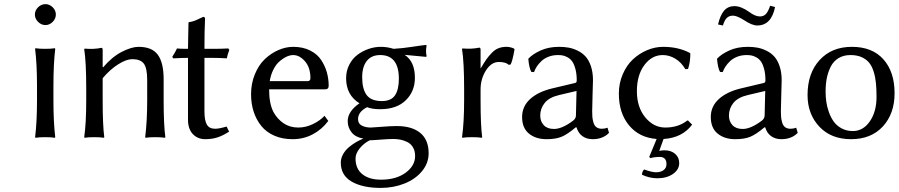

<svg xmlns="http://www.w3.org/2000/svg" viewBox="-20 -668 4376 935"><path d="M165.5 -561.5Q149.9 -577.1 149.9 -597.2Q149.9 -617.2 165.5 -632.6Q181.2 -647.9 201.2 -647.9Q221.2 -647.9 236.6 -632.6Q252 -617.2 252 -597.2Q252 -577.1 236.6 -561.5Q221.2 -545.9 201.2 -545.9Q181.2 -545.9 165.5 -561.5ZM160.2 -180.2V-250Q160.2 -356.4 150.9 -430.2L152.8 -433.1Q171.4 -430.2 200.2 -430.2Q229 -430.2 247.1 -433.1L249 -430.2Q240.2 -356.9 240.2 -250V-180.2Q240.2 -73.2 249 0L247.1 2.9Q229 0 200.2 0Q170.9 0 152.8 2.9L150.9 0Q160.2 -73.7 160.2 -180.2Z M624 -379.9Q595.7 -379.9 556.2 -355.2Q516.6 -330.6 480 -287.1V-180.2Q480 -57.1 487.8 0L485.8 2.9Q467.8 0 439 0Q410.2 0 392.1 2.9L390.1 0Q399.9 -67.9 399.9 -180.2V-233.9Q399.9 -366.7 390.1 -428.2L392.1 -431.2Q437.5 -427.2 474.1 -435.1Q480 -435.1 480 -424.8V-342.8L481.9 -339.8Q525.4 -391.1 573 -415.5Q620.6 -439.9 654.8 -439.9Q720.2 -439.9 748.5 -401.4Q776.9 -362.8 776.9 -282.2V-180.2Q776.9 -60.5 785.2 0L783.2 2.9Q764.6 0 735.8 0Q707 0 689 2.9L687 0Q696.8 -77.6 696.8 -180.2V-277.8Q696.8 -336.9 680.2 -358.4Q663.6 -379.9 624 -379.9Z M895.5 -430.2Q895.5 -460.4 896.7 -500Q897.9 -539.6 897.9 -557.1L899.9 -560.1Q914.6 -562 925.8 -566.2Q937 -570.3 949.5 -576.7Q961.9 -583 969.7 -585.9Q978.5 -585.9 978.5 -576.2Q975.6 -518.1 975.6 -430.2H1021.5Q1055.7 -430.2 1091.8 -432.1L1096.7 -424.8Q1087.9 -401.9 1084.5 -383.8Q1051.8 -386.2 1012.7 -386.2H975.6V-126Q975.6 -81.5 987.3 -61.3Q999 -41 1027.8 -41Q1047.4 -41 1083.5 -51.8L1095.7 -26.9Q1064.5 -6.8 1037.8 1.5Q1011.2 9.8 979.5 9.8Q942.9 9.8 919.2 -14.9Q895.5 -39.6 895.5 -85.9V-386.2Q866.7 -386.2 823.7 -383.8L818.8 -391.1Q835 -416 841.8 -432.1Q854 -430.2 895.5 -430.2Z M1293.5 -272.9H1477.5Q1491.7 -272.9 1491.7 -287.1Q1491.7 -339.4 1465.1 -369.6Q1438.5 -399.9 1407.7 -399.9Q1399.4 -399.9 1388.4 -397Q1377.4 -394 1362.5 -385Q1347.7 -376 1334.5 -362.8Q1321.3 -349.6 1309.8 -325.9Q1298.3 -302.2 1293.5 -272.9ZM1560.5 -104 1578.6 -79.1Q1548.8 -38.6 1503.9 -14.4Q1459 9.8 1404.8 9.8Q1355 9.8 1315.9 -7.3Q1276.9 -24.4 1252.4 -54.7Q1228 -85 1215.3 -124Q1202.6 -163.1 1202.6 -209Q1202.6 -261.7 1221.2 -306.6Q1239.7 -351.6 1269.5 -379.9Q1299.3 -408.2 1335.4 -424.1Q1371.6 -439.9 1407.7 -439.9Q1454.6 -439.9 1489.7 -422.4Q1524.9 -404.8 1543.9 -376Q1563 -347.2 1571.8 -315.4Q1580.6 -283.7 1580.6 -250Q1580.6 -232.9 1562.5 -232.9H1290.5Q1290.5 -161.6 1312.5 -121.1Q1330.6 -88.4 1361.1 -67.6Q1391.6 -46.9 1432.6 -46.9Q1469.2 -46.9 1503.9 -63.7Q1538.6 -80.6 1560.5 -104Z M1711.4 104Q1711.4 153.8 1744.6 180.4Q1777.8 207 1835.4 207Q1909.2 207 1955.3 173.1Q2001.5 139.2 2001.5 91.8Q2001.5 66.9 1991 49.3Q1980.5 31.7 1963.1 23.4Q1945.8 15.1 1929.4 12Q1913.1 8.8 1895.5 8.8Q1871.6 8.8 1832.5 12Q1793.5 15.1 1780.8 15.1Q1752 29.3 1731.7 54.4Q1711.4 79.6 1711.4 104ZM1834.5 -439.9Q1866.2 -439.9 1896.5 -430.2Q1939 -432.6 1988.5 -440.2Q2038.1 -447.8 2054.7 -449.2L2057.6 -445.8Q2054.7 -432.6 2054.7 -419.9Q2054.7 -407.2 2057.6 -394L2054.7 -391.1Q1955.6 -400.4 1950.7 -400.9Q2000.5 -368.2 2000.5 -289.1Q2000.5 -223.1 1956.1 -179.7Q1911.6 -136.2 1831.5 -136.2Q1792 -136.2 1767.6 -146Q1723.6 -123.5 1723.6 -87.9Q1723.6 -65.9 1741.9 -56.4Q1760.3 -46.9 1785.6 -46.9Q1791.5 -46.9 1838.1 -50.5Q1884.8 -54.2 1911.6 -54.2Q1986.3 -54.2 2026.9 -20.5Q2067.4 13.2 2067.4 78.1Q2067.4 126.5 2035.2 165.5Q2002.9 204.6 1949.7 225.8Q1896.5 247.1 1833.5 247.1Q1746.1 247.1 1692.9 216.6Q1639.6 186 1639.6 124Q1639.6 102.1 1651.4 81.8Q1663.1 61.5 1681.4 46.9Q1699.7 32.2 1716.6 22.7Q1733.4 13.2 1749.5 6.8Q1711.4 0.5 1692.4 -23.2Q1673.3 -46.9 1673.3 -78.1Q1673.3 -125.5 1730.5 -165Q1665.5 -205.1 1665.5 -287.1Q1665.5 -322.8 1680.7 -352.5Q1695.8 -382.3 1720.5 -400.9Q1745.1 -419.4 1774.7 -429.7Q1804.2 -439.9 1834.5 -439.9ZM1831.5 -399.9Q1788.6 -399.9 1766.1 -371.1Q1743.7 -342.3 1743.7 -292Q1743.7 -234.4 1765.6 -205.1Q1787.6 -175.8 1839.4 -175.8Q1884.8 -175.8 1903.6 -203.9Q1922.4 -231.9 1922.4 -284.2Q1922.4 -399.9 1831.5 -399.9Z M2446.3 -439.9Q2464.4 -439.9 2481.9 -432.1L2485.8 -428.2Q2474.6 -365.2 2466.3 -354L2458 -352.1Q2442.9 -366.2 2409.2 -366.2Q2372.6 -366.2 2346.4 -325Q2320.3 -283.7 2320.3 -231.9V-180.2Q2320.3 -57.1 2328.1 0L2326.2 2.9Q2307.6 0 2279.3 0Q2250 0 2231.9 2.9L2230 0Q2240.2 -71.3 2240.2 -180.2V-234.9Q2240.2 -364.7 2230 -429.2L2231.9 -432.1Q2277.3 -428.2 2314 -436Q2320.3 -436 2320.3 -425.8V-334Q2336.9 -362.3 2348.4 -378.7Q2359.9 -395 2375 -410.6Q2390.1 -426.3 2407.5 -433.1Q2424.8 -439.9 2446.3 -439.9Z M2787.6 -225.1 2702.6 -205.1Q2654.3 -193.8 2632.6 -166.7Q2610.8 -139.6 2610.8 -105Q2610.8 -77.1 2627.9 -58.6Q2645 -40 2677.7 -40Q2717.3 -40 2770.5 -80.1Q2784.7 -90.8 2784.7 -106ZM2787.6 -47.9H2783.7Q2743.2 -13.7 2714.8 -2Q2686.5 9.8 2641.6 9.8Q2588.9 9.8 2555.7 -17.6Q2522.5 -44.9 2522.5 -98.1Q2522.5 -150.4 2562 -186Q2601.6 -221.7 2670.4 -237.8L2781.7 -264.2Q2788.6 -266.6 2788.6 -275.9Q2788.6 -308.1 2782.2 -331.8Q2775.9 -355.5 2766.8 -368.4Q2757.8 -381.3 2744.4 -388.7Q2731 -396 2720.5 -397.9Q2710 -399.9 2696.8 -399.9Q2671.9 -399.9 2650.9 -391.6Q2629.9 -383.3 2616.2 -370.1Q2602.5 -356.9 2594 -343.8Q2585.4 -330.6 2580.6 -316.9L2567.4 -317.9Q2556.6 -336.9 2552.7 -381.8Q2573.2 -404.3 2612.3 -422.1Q2651.4 -439.9 2702.6 -439.9Q2727.5 -439.9 2749.3 -436Q2771 -432.1 2793.5 -421.1Q2815.9 -410.2 2831.8 -392.6Q2847.7 -375 2857.7 -345.5Q2867.7 -315.9 2867.7 -276.9Q2867.7 -273.4 2865.7 -208Q2863.8 -142.6 2863.8 -126Q2863.8 -108.9 2864.7 -97.9Q2865.7 -86.9 2869.9 -71.8Q2874 -56.6 2884.3 -48.8Q2894.5 -41 2910.6 -41Q2924.3 -41 2938.5 -45.9L2945.8 -21Q2916 9.8 2865.7 9.8Q2836.9 9.8 2816.4 -4.9Q2795.9 -19.5 2787.6 -47.9Z M3192.4 96.2Q3167 96.2 3147.5 102.1L3141.6 96.2L3177.7 8.8Q3092.8 2.4 3043.2 -57.6Q2993.7 -117.7 2993.7 -211.9Q2993.7 -262.7 3012.7 -306.6Q3031.7 -350.6 3062.5 -379.2Q3093.3 -407.7 3131.6 -423.8Q3169.9 -439.9 3209.5 -439.9Q3283.7 -439.9 3339.4 -410.2L3341.8 -407.2Q3341.8 -365.7 3330.6 -332L3317.4 -331.1Q3298.3 -364.3 3268.8 -382.1Q3239.3 -399.9 3207.5 -399.9Q3154.3 -399.9 3117.9 -351.1Q3081.5 -302.2 3081.5 -224.1Q3081.5 -146 3122.3 -96.4Q3163.1 -46.9 3219.7 -46.9Q3283.7 -46.9 3326.7 -81.1H3330.6L3350.6 -61Q3302.2 3.4 3211.4 8.8L3190.4 66.9Q3202.1 64 3216.8 64Q3247.6 64 3267.6 81.1Q3287.6 98.1 3287.6 126Q3287.6 158.2 3257.1 179.2Q3226.6 200.2 3180.7 200.2Q3144.5 200.2 3106.4 183.1Q3106.4 167.5 3116.7 157.2Q3154.3 170.9 3174.8 170.9Q3197.8 170.9 3211.7 160.4Q3225.6 149.9 3225.6 130.9Q3225.6 96.2 3192.4 96.2Z M3706.5 -225.1 3621.6 -205.1Q3573.2 -193.8 3551.5 -166.7Q3529.8 -139.6 3529.8 -105Q3529.8 -77.1 3546.9 -58.6Q3564 -40 3596.7 -40Q3636.2 -40 3689.5 -80.1Q3703.6 -90.8 3703.6 -106ZM3706.5 -47.9H3702.6Q3662.1 -13.7 3633.8 -2Q3605.5 9.8 3560.5 9.8Q3507.8 9.8 3474.6 -17.6Q3441.4 -44.9 3441.4 -98.1Q3441.4 -150.4 3481 -186Q3520.5 -221.7 3589.4 -237.8L3700.7 -264.2Q3707.5 -266.6 3707.5 -275.9Q3707.5 -308.1 3701.2 -331.8Q3694.8 -355.5 3685.8 -368.4Q3676.8 -381.3 3663.3 -388.7Q3649.9 -396 3639.4 -397.9Q3628.9 -399.9 3615.7 -399.9Q3590.8 -399.9 3569.8 -391.6Q3548.8 -383.3 3535.2 -370.1Q3521.5 -356.9 3512.9 -343.8Q3504.4 -330.6 3499.5 -316.9L3486.3 -317.9Q3475.6 -336.9 3471.7 -381.8Q3492.2 -404.3 3531.2 -422.1Q3570.3 -439.9 3621.6 -439.9Q3646.5 -439.9 3668.2 -436Q3689.9 -432.1 3712.4 -421.1Q3734.9 -410.2 3750.7 -392.6Q3766.6 -375 3776.6 -345.5Q3786.6 -315.9 3786.6 -276.9Q3786.6 -273.4 3784.7 -208Q3782.7 -142.6 3782.7 -126Q3782.7 -108.9 3783.7 -97.9Q3784.7 -86.9 3788.8 -71.8Q3793 -56.6 3803.2 -48.8Q3813.5 -41 3829.6 -41Q3843.3 -41 3857.4 -45.9L3864.7 -21Q3835 9.8 3784.7 9.8Q3755.9 9.8 3735.4 -4.9Q3714.8 -19.5 3706.5 -47.9ZM3680.7 -587.9Q3697.8 -587.9 3709 -598.9Q3720.2 -609.9 3730.5 -640.1L3754.4 -633.8Q3736.3 -543.9 3667.5 -543.9Q3642.1 -543.9 3603.5 -569.8Q3568.4 -591.8 3549.8 -591.8Q3530.8 -591.8 3519.3 -580.6Q3507.8 -569.3 3500.5 -543.9L3476.6 -548.8Q3487.3 -594.2 3506.3 -616.2Q3525.4 -638.2 3556.6 -638.2Q3588.4 -638.2 3628.4 -609.9Q3657.2 -587.9 3680.7 -587.9Z M3912.6 -205.1Q3912.6 -311.5 3971.4 -375.7Q4030.3 -439.9 4128.4 -439.9Q4228 -439.9 4282.2 -378.9Q4336.4 -317.9 4336.4 -213.9Q4336.4 -114.3 4279.3 -52.2Q4222.2 9.8 4124.5 9.8Q4027.3 9.8 3970 -51.3Q3912.6 -112.3 3912.6 -205.1ZM4121.6 -399.9Q4087.9 -399.9 4063.2 -384.8Q4038.6 -369.6 4025.4 -343.3Q4012.2 -316.9 4006.3 -287.1Q4000.5 -257.3 4000.5 -222.2Q4000.5 -196.8 4003.9 -172.4Q4007.3 -147.9 4016.8 -121.3Q4026.4 -94.7 4040.8 -75Q4055.2 -55.2 4079.1 -42.5Q4103 -29.8 4133.3 -29.8Q4183.1 -29.8 4215.8 -76.9Q4248.5 -124 4248.5 -195.8Q4248.5 -234.9 4245.6 -263.9Q4242.7 -293 4234.4 -319.6Q4226.1 -346.2 4212.2 -363Q4198.2 -379.9 4175.5 -389.9Q4152.8 -399.9 4121.6 -399.9Z"/></svg>

Font: Linear Smooth
Style: Regular
Weight: 400
Designer: Philipp H. Poll, Flanker
Foundry: Philipp H. Poll, reworked by Flanker
Version: Version 1.061 | FøM Fix